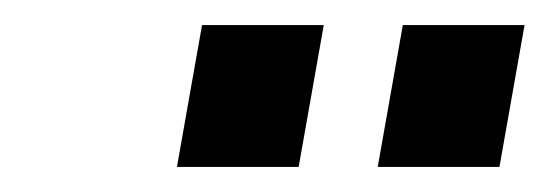

<svg xmlns="http://www.w3.org/2000/svg" viewBox="-20 -710 438 153"><path d="M281 -577 301 -690H398L378 -577ZM121 -577 141 -690H238L218 -577Z"/></svg>

Font: Cuprum Medium
Style: Italic
Weight: 500
Italic angle: -10°
Version: Version 3.000